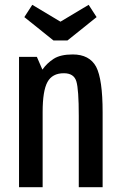

<svg xmlns="http://www.w3.org/2000/svg" viewBox="-20 -777 499 797"><path d="M59 0V-541H133L156 -488Q175 -515 203 -533Q231 -551 282 -551Q351 -551 379 -500Q406 -448 406 -311V0H307V-296Q307 -406 297 -439Q287 -473 245 -473Q197 -473 177 -436.5Q157 -400 157 -312V0ZM260 -609H202L81 -706L114 -757L231 -687L348 -757L381 -706Z"/></svg>

Font: Medium
Style: Regular
Weight: 500
Designer: Fernando Haro
Foundry: deFharo
Version: Version 1.787